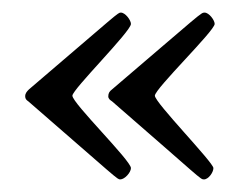

<svg xmlns="http://www.w3.org/2000/svg" viewBox="-20 -369 400 305"><path d="M20 -216C20 -212 22 -210 25 -208C168 -84 166 -84 171 -84C178 -84 188 -95 188 -102C188 -114 95 -205 95 -217C95 -227 188 -319 188 -331C188 -337 179 -349 172 -349C167 -349 169 -349 26 -227C23 -224 20 -221 20 -216ZM152 -216C152 -212 155 -210 158 -208C301 -84 298 -84 304 -84C311 -84 319 -95 319 -102C319 -111 226 -206 226 -217C226 -228 321 -320 321 -331C321 -337 312 -349 305 -349C299 -349 301 -349 158 -227C154 -224 152 -221 152 -216Z"/></svg>

Font: OFL Sorts Mill Goudy
Style: Regular
Weight: 500
Version: Version 003.000